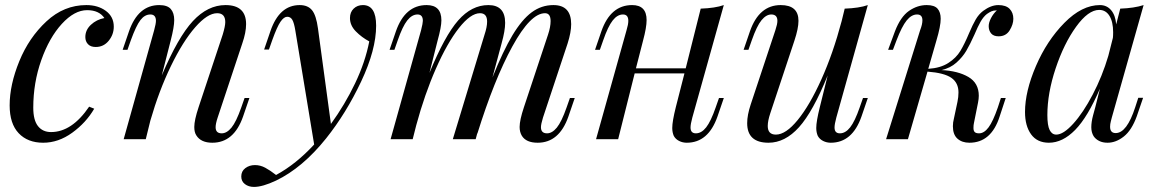

<svg xmlns="http://www.w3.org/2000/svg" viewBox="-20 -548 4570 756"><path d="M111 -124Q111 -75 129.5 -51.5Q148 -28 181 -28Q263 -28 331 -128L351 -120Q319 -65 264.5 -25.5Q210 14 150 14Q89 14 53.5 -23.5Q18 -61 18 -133Q18 -214 56 -307Q94 -400 163 -464Q232 -528 320 -528Q366 -528 397 -505Q428 -482 428 -443Q428 -412 408 -387.5Q388 -363 357 -363Q337 -363 326.5 -374Q316 -385 316 -402Q316 -430 338 -450.5Q360 -471 391 -477Q370 -508 323 -508Q273 -508 223.5 -454Q174 -400 142.5 -311Q111 -222 111 -124Z M962 -162 937 -89Q901 14 816 14Q771 14 753 -15Q745 -27 745 -48Q745 -75 762 -126L857 -412Q867 -445 867 -461Q867 -496 835 -496Q797 -496 748.5 -440.5Q700 -385 653 -288Q606 -191 572 -73L554 0H467L587 -429Q594 -455 594 -466Q594 -491 572 -491Q550 -491 533 -469Q516 -447 495 -389L482 -352H463L488 -425Q524 -528 607 -528Q639 -528 652.5 -512.5Q666 -497 666 -469Q666 -442 652 -388L617 -251Q681 -402 739.5 -465Q798 -528 868 -528Q949 -528 949 -453Q949 -420 934 -377L837 -85Q829 -61 829 -47Q829 -23 853 -23Q873 -23 891.5 -45.5Q910 -68 930 -125L943 -162Z M1461 -447Q1461 -352 1402 -227Q1343 -102 1264 -3Q1171 113 1067 163Q1014 188 980 188Q959 188 944.5 177Q930 166 930 147Q930 126 946 114Q962 102 984 102Q1005 102 1024.5 112.5Q1044 123 1067 141Q1145 99 1217 21L1143 -427Q1138 -458 1131 -470Q1124 -482 1111 -482Q1098 -482 1084.5 -462.5Q1071 -443 1052 -390L1039 -353H1020L1045 -426Q1080 -528 1160 -528Q1192 -528 1208.5 -508Q1225 -488 1232 -436L1283 -60Q1338 -136 1378 -219.5Q1418 -303 1434 -385Q1404 -401 1381 -424.5Q1358 -448 1358 -477Q1358 -500 1372.5 -514Q1387 -528 1409 -528Q1461 -528 1461 -447Z M2243 -162 2218 -89Q2182 14 2097 14Q2052 14 2035 -13Q2026 -28 2026 -48Q2026 -75 2043 -126L2138 -412Q2148 -442 2148 -465Q2148 -496 2126 -496Q2069 -496 1997.5 -365.5Q1926 -235 1859 -20L1860 -26L1853 0H1763L1888 -412Q1898 -442 1898 -463Q1898 -496 1870 -496Q1833 -496 1787 -437.5Q1741 -379 1696.5 -278Q1652 -177 1619 -55L1605 0H1518L1638 -429Q1645 -457 1645 -466Q1645 -491 1624 -491Q1602 -491 1583.5 -467.5Q1565 -444 1546 -389L1533 -352H1514L1539 -425Q1575 -528 1660 -528Q1718 -528 1718 -468Q1718 -442 1703 -388L1671 -261Q1731 -407 1784 -467.5Q1837 -528 1903 -528Q1969 -528 1969 -458Q1969 -427 1955 -377L1919 -243Q1961 -348 1998 -409.5Q2035 -471 2073.5 -499.5Q2112 -528 2159 -528Q2229 -528 2229 -453Q2229 -421 2215 -377L2118 -85Q2110 -59 2110 -47Q2110 -23 2134 -23Q2154 -23 2172.5 -45.5Q2191 -68 2211 -125L2224 -162Z M2811 -162H2830L2805 -89Q2769 14 2684 14Q2668 14 2654 7Q2640 0 2633 -13Q2627 -27 2627 -44Q2627 -70 2641 -126L2675 -259H2479L2414 0H2327L2447 -429Q2454 -452 2454 -466Q2454 -491 2433 -491Q2411 -491 2392.5 -467.5Q2374 -444 2355 -389L2342 -352H2323L2348 -425Q2384 -528 2469 -528Q2526 -528 2526 -469Q2526 -440 2512 -388L2484 -279H2680L2739 -514Q2796 -516 2830 -528L2706 -85Q2699 -59 2699 -46Q2699 -23 2720 -23Q2742 -23 2760.5 -46.5Q2779 -70 2798 -125Z M3378 -162H3397L3372 -89Q3336 14 3251 14Q3235 14 3221 7Q3207 0 3200 -13Q3194 -27 3194 -44Q3194 -70 3208 -126L3239 -251Q3181 -108 3126 -47Q3071 14 3006 14Q2922 14 2922 -63Q2922 -95 2936 -137L3033 -429Q3041 -453 3041 -466Q3041 -491 3017 -491Q2997 -491 2978.5 -468.5Q2960 -446 2940 -389L2927 -352H2908L2933 -425Q2969 -528 3054 -528Q3124 -528 3124 -466Q3124 -436 3108 -388L3013 -102Q3003 -72 3003 -52Q3003 -18 3035 -18Q3074 -18 3121 -75.5Q3168 -133 3214 -235Q3260 -337 3294 -465L3306 -514Q3363 -516 3397 -528L3273 -85Q3266 -59 3266 -46Q3266 -23 3287 -23Q3309 -23 3327.5 -46.5Q3346 -70 3365 -125Z M3970 -474Q3970 -452 3955.5 -428.5Q3941 -405 3912 -405Q3892 -405 3882.5 -416.5Q3873 -428 3873 -445Q3873 -459 3882 -476.5Q3891 -494 3905 -507H3903Q3892 -507 3884 -503.5Q3876 -500 3866 -493Q3852 -482 3841 -462.5Q3830 -443 3817 -412Q3799 -372 3784.5 -347.5Q3770 -323 3746 -301.5Q3722 -280 3687 -272Q3752 -269 3793 -245Q3834 -221 3834 -171Q3834 -159 3831 -144L3815 -64Q3813 -56 3813 -44Q3813 -33 3818 -28Q3823 -23 3835 -23Q3855 -23 3872.5 -46.5Q3890 -70 3909 -125L3921 -162H3940L3916 -89Q3883 14 3797 14Q3768 14 3750 -2Q3732 -18 3732 -51Q3732 -66 3736 -81L3750 -147Q3754 -166 3754 -184Q3754 -222 3726 -241.5Q3698 -261 3632 -266L3555 0H3469L3603 -429Q3612 -452 3612 -468Q3612 -491 3591 -491Q3569 -491 3550 -467.5Q3531 -444 3510 -389L3496 -352H3477L3504 -425Q3526 -482 3559 -505Q3592 -528 3629 -528Q3659 -528 3671.5 -514Q3684 -500 3684 -474Q3684 -445 3667 -388L3635 -277Q3683 -280 3714 -300Q3745 -320 3761.5 -347.5Q3778 -375 3796 -418Q3810 -451 3822 -471.5Q3834 -492 3851 -505Q3882 -528 3911 -528Q3941 -528 3955.5 -513Q3970 -498 3970 -474Z M4462 -163H4481L4456 -90Q4436 -35 4405 -10.5Q4374 14 4341 14Q4322 14 4308 7Q4294 0 4286 -12Q4277 -27 4277 -47Q4277 -68 4284 -94Q4291 -120 4293 -127L4311 -199Q4263 -87 4213.5 -36.5Q4164 14 4110 14Q4064 14 4040 -19Q4016 -52 4016 -107Q4016 -188 4059 -288Q4102 -388 4171 -458Q4240 -528 4311 -528Q4338 -528 4355 -508Q4372 -488 4375 -452L4391 -514Q4446 -516 4483 -528L4358 -86Q4357 -82 4354 -70.5Q4351 -59 4351 -49Q4351 -24 4373 -24Q4417 -24 4450 -126ZM4344 -328 4362 -399Q4363 -407 4363 -421Q4363 -462 4348.5 -485.5Q4334 -509 4308 -509Q4265 -509 4217 -442.5Q4169 -376 4136.5 -278.5Q4104 -181 4104 -95Q4104 -54 4113 -36Q4122 -18 4139 -18Q4167 -18 4206 -61Q4245 -104 4282.5 -175.5Q4320 -247 4344 -328Z"/></svg>

Font: Playfair Display
Style: Italic
Weight: 400
Italic angle: -14°
Designer: Claus Eggers Sørensen
Foundry: Claus Eggers Sørensen
Version: Version 1.200; ttfautohint (v1.6)